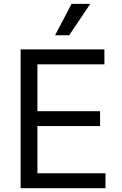

<svg xmlns="http://www.w3.org/2000/svg" viewBox="-20 -986 638 1006"><path d="M88.1 0H532.7V-78.1H176.1V-325.3H504.3V-403.4H176.1V-649.1H527V-727.3H88.1ZM268.5 -801.1H342.3L453.1 -965.9H355.1Z"/></svg>

Font: Karasuma Gothic
Style: Regular
Weight: 400
Designer: Rasmus Andersson, Ryoko Nishizuka
Foundry: Genbu
Version: Version 1.00